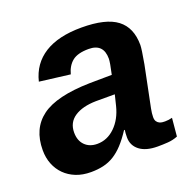

<svg xmlns="http://www.w3.org/2000/svg" viewBox="-103 -642 761 756"><g transform="rotate(-20 278.0 -264.0)"><path d="M436 5Q387 5 360.5 -15.5Q334 -36 334 -70Q334 -79 334.5 -86.5Q335 -94 336 -101H333Q312 -69 292.5 -48Q273 -27 252 -14Q231 -1 207 4.5Q183 10 155 10Q120 10 92.5 -1Q65 -12 45.5 -31.5Q26 -51 15.5 -77.5Q5 -104 5 -136Q5 -226 67 -272Q129 -318 269 -321L362 -322Q373 -371 373 -386Q373 -449 311 -449Q265 -449 242.5 -431Q220 -413 211 -379L83 -395Q100 -465 158 -501.5Q216 -538 313 -538Q415 -538 461.5 -502.5Q508 -467 508 -394Q508 -378 497 -317L462 -145Q458 -125 458 -110Q458 -98 462.5 -91.5Q467 -85 473.5 -82Q480 -79 486.5 -78.5Q493 -78 497 -78Q512 -78 527 -82L520 -6Q500 2 479 3.5Q458 5 436 5ZM347 -246H268Q211 -245 178 -223Q145 -201 145 -159Q145 -125 164.5 -105.5Q184 -86 216 -86Q258 -86 290.5 -117.5Q323 -149 336 -201Z"/></g></svg>

Font: Libra Sans Modern
Style: Bold Italic
Weight: 700
Italic angle: -12°
Foundry: Stefan Peev, Context Ltd
Version: Version 1.000